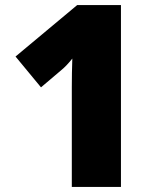

<svg xmlns="http://www.w3.org/2000/svg" viewBox="-20 -734 618 754"><path d="M262 0V-355Q262 -366 262 -391.5Q262 -417 262.5 -448Q263 -479 264 -504Q252 -489 241.5 -478Q231 -467 220 -458L141 -391L41 -512L283 -714H455V0Z"/></svg>

Font: Noto Sans Gurmukhi UI Black
Style: Regular
Weight: 900
Designer: Jelle Bosma - Monotype Design Team
Foundry: Monotype Imaging Inc.
Version: Version 2.004; ttfautohint (v1.8.4.7-5d5b)